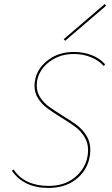

<svg xmlns="http://www.w3.org/2000/svg" viewBox="-20 -919 550 946"><path d="M414 -179Q414 -216 396 -245Q378 -274 350.5 -294.5Q323 -315 280 -341Q235 -369 210 -388Q185 -407 167.5 -434.5Q150 -462 150 -497Q150 -512 155 -534Q168 -587 219.5 -625Q271 -663 344 -663Q392 -663 432.5 -647Q473 -631 498 -602L491 -594Q467 -621 428.5 -637Q390 -653 343 -653Q297 -653 259.5 -636Q222 -619 197.5 -591Q173 -563 165 -531Q161 -515 161 -498Q161 -465 178 -439Q195 -413 220 -394.5Q245 -376 287 -350Q332 -323 359.5 -302Q387 -281 406 -250.5Q425 -220 425 -180Q425 -157 420 -137Q405 -74 352 -33.5Q299 7 218 7Q158 7 112.5 -14.5Q67 -36 39 -78L47 -84Q73 -44 117 -23.5Q161 -3 219 -3Q295 -3 345 -42Q395 -81 409 -138Q414 -157 414 -179ZM294 -726 496 -899 503 -891 301 -718Z"/></svg>

Font: Ysabeau Hairline
Style: Italic
Weight: 100
Italic angle: -12°
Designer: Christian Thalmann (Catharsis Fonts)
Version: Version 0.003